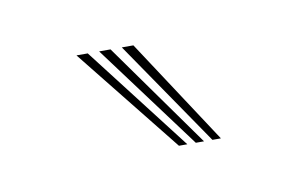

<svg xmlns="http://www.w3.org/2000/svg" viewBox="-31 -798 308 196"><g transform="rotate(-10 123.0 -699.5)"><path d="M142.5 -645 55.5 -754H67.2L151.2 -645ZM160 -645 79 -754H90.8L168.5 -645ZM177.2 -645 102.5 -754H114.5L186 -645Z"/></g></svg>

Font: Big Shoulders Inline Text Thin ExtraLight
Style: Regular
Weight: 250
Version: Version 2.002